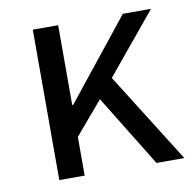

<svg xmlns="http://www.w3.org/2000/svg" viewBox="-62 -548 618 611"><g transform="rotate(-10 247.5 -243.0)"><path d="M82 0V-486H164V-228H167L373 -486H464L303 -291L486 0H396L254 -231L164 -125V0Z"/></g></svg>

Font: Pinyin1712
Style: Regular
Weight: 400
Version: Version 1